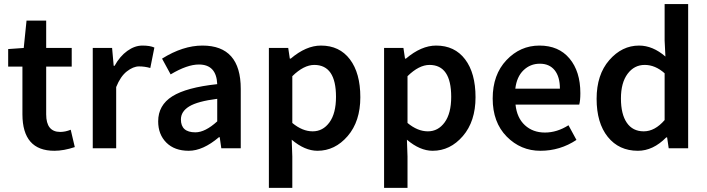

<svg xmlns="http://www.w3.org/2000/svg" viewBox="-20 -726 3462 940"><path d="M246.1 12.2Q90.3 12.2 89.8 -166V-399.9H20V-485.8L96.2 -491.2L109.9 -625H206.1V-491.2H331.1V-399.9H206.1V-166Q206.1 -80.1 274.9 -80.1Q299.8 -80.1 326.2 -90.8L346.2 -5.9Q292 12.2 246.1 12.2Z M434.1 0V-491.2H528.8L536.6 -403.8H541Q566.9 -450.7 603.3 -476.8Q639.6 -502.9 677.2 -502.9Q714.8 -502.9 735.8 -493.2L715.8 -393.1Q689 -400.9 660.6 -400.9Q632.3 -400.9 601.1 -376.5Q569.8 -352.1 548.8 -299.8V0Z M936.5 -78.1Q984.4 -78.1 1043.5 -131.8V-242.2Q947.3 -230 906.5 -205.1Q865.7 -180.2 865.7 -141.1Q865.7 -78.1 936.5 -78.1ZM754.4 -131.8Q754.4 -210.9 823.5 -254.4Q892.6 -297.9 1043.5 -314Q1039.6 -410.2 953.6 -410.2Q896.5 -410.2 815.4 -361.8L773.4 -439Q875.5 -502.9 971.2 -502.9Q1158.7 -502.9 1158.7 -291V0H1063.5L1055.7 -54.2H1051.8Q973.6 12.2 904.1 12.2Q834.5 12.2 794.4 -27.8Q754.4 -67.9 754.4 -131.8Z M1625 -252Q1625 -407.7 1519 -408.2Q1467.3 -408.2 1411.1 -353V-124Q1460.4 -83 1510.7 -83Q1561 -83 1593 -127Q1625 -170.9 1625 -252ZM1296.4 193.8V-491.2H1391.1L1398.9 -439H1403.3Q1478.5 -502.9 1551.3 -502.9Q1642.1 -502.9 1693.1 -435.5Q1744.1 -368.2 1744.1 -250Q1744.1 -131.8 1682.1 -59.8Q1620.1 12.2 1534.2 12.2Q1472.2 12.2 1408.2 -42L1411.1 40V193.8Z M2189 -252Q2189 -407.7 2083 -408.2Q2031.2 -408.2 1975.1 -353V-124Q2024.4 -83 2074.7 -83Q2125 -83 2157 -127Q2189 -170.9 2189 -252ZM1860.4 193.8V-491.2H1955.1L1962.9 -439H1967.3Q2042.5 -502.9 2115.2 -502.9Q2206.1 -502.9 2257.1 -435.5Q2308.1 -368.2 2308.1 -250Q2308.1 -131.8 2246.1 -59.8Q2184.1 12.2 2098.1 12.2Q2036.1 12.2 1972.2 -42L1975.1 40V193.8Z M2721.2 -292Q2721.2 -350.1 2695.6 -382.1Q2669.9 -414.1 2623 -414.1Q2576.2 -414.1 2543 -382.1Q2509.8 -350.1 2502.9 -292ZM2821.3 -270Q2821.3 -233.9 2815.9 -213.9H2503.9Q2510.7 -148.9 2549.8 -113Q2588.9 -77.1 2647.9 -77.1Q2707 -77.1 2763.2 -112.8L2802.2 -41Q2722.2 12.2 2625.7 12.2Q2529.3 12.2 2460.7 -57.4Q2392.1 -127 2392.1 -243.7Q2392.1 -360.4 2459.5 -431.6Q2526.9 -502.9 2621.1 -502.9Q2715.3 -502.9 2768.3 -439.5Q2821.3 -376 2821.3 -270Z M3233.9 -138.2V-367.2Q3188 -408.2 3136.5 -408.2Q3085 -408.2 3052.5 -364.5Q3020 -320.8 3020 -243.9Q3020 -167 3048.8 -125Q3077.6 -83 3131.8 -83Q3186 -83 3233.9 -138.2ZM3103 12.2Q3010.3 12.2 2955.6 -55.9Q2900.9 -124 2900.9 -242.2Q2900.9 -360.4 2962.9 -431.6Q3024.9 -502.9 3108.9 -502.9Q3175.8 -502.9 3237.8 -449.2L3233.9 -527.8V-706.1H3349.1V0H3253.9L3246.1 -53.2H3241.7Q3177.2 12.2 3103 12.2Z"/></svg>

Font: SourceSansPro-Semibold
Style: Regular
Weight: 600
Designer: Paul D. Hunt
Foundry: Adobe Systems Incorporated
Version: Version 2.020;PS 2.0;hotconv 1.0.86;makeotf.lib2.5.63406